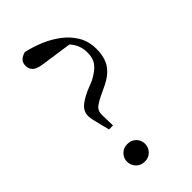

<svg xmlns="http://www.w3.org/2000/svg" viewBox="-234 -818 901 901"><g transform="rotate(-45 216.0 -368.0)"><path d="M160.6 12.8Q134.8 12.8 117.8 -4.7Q100.9 -22.2 100.9 -46.4Q100.9 -70.4 117.8 -87.2Q134.8 -104.1 160.6 -104.1Q186.8 -104.1 203.6 -87.2Q220.4 -70.4 220.4 -46.4Q220.4 -22.2 203.6 -4.7Q186.8 12.8 160.6 12.8ZM374.1 -521.2Q374.1 -464.1 349.3 -429Q324.5 -393.9 272.6 -370.3L232.2 -351.1Q195.9 -333.2 184.4 -320.7Q172.9 -308.2 172.8 -282.5L174.8 -213.2H148.3L137.7 -254.2Q131.6 -281.2 127.4 -297.4Q123.2 -313.5 123.2 -327.1Q123.2 -353.4 141.6 -372.5Q160 -391.5 204.5 -412.2L253.3 -431.9Q298.3 -456 315.4 -479.7Q332.6 -503.4 332.3 -540.5Q332.1 -585.4 304.8 -619.3Q277.4 -653.1 219.1 -686.2L330.7 -621.8L143 -649Q107.7 -654.2 94.9 -668Q82.1 -681.8 82.1 -700.5Q82.1 -721.3 93.5 -732.4Q104.8 -743.6 125.6 -749.3Q168.1 -740 212.1 -721.8Q256 -703.6 292.7 -675.7Q329.4 -647.9 351.8 -609.7Q374.1 -571.4 374.1 -521.2Z"/></g></svg>

Font: Noto Serif SC ExtraLight
Style: Regular
Weight: 200
Designer: Ryoko NISHIZUKA 西塚涼子 (kana & ideographs); Frank Grießhammer (Latin, Greek & Cyrillic); Wenlong ZHANG 张文龙 (bopomofo); San
Foundry: Adobe
Version: Version 2.002-H1;hotconv 1.1.0;makeotfexe 2.6.0